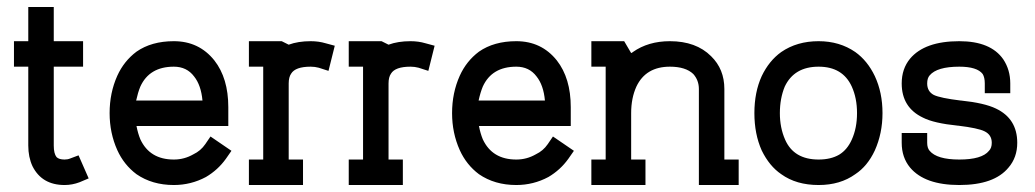

<svg xmlns="http://www.w3.org/2000/svg" viewBox="-20 -530 2964 550"><path d="M165 0Q187 0 208 -8L234 -19L205 -85L181 -76Q174 -73 165 -73Q149 -73 142 -80Q134 -90 134 -113V-339H218V-412H134V-510H61V-412H20V-339H61V-113Q61 -80 73 -54Q100 0 165 0Z M478 0Q527 0 570 -23Q604 -43 627 -75L643 -98L583 -139L568 -117Q555 -98 534 -88Q508 -73 478 -73Q409 -73 382 -131Q375 -148 371 -169H634V-223Q634 -306 594 -357Q550 -412 478 -412Q414 -412 371 -382Q335 -355 316 -313Q294 -264 294 -206Q294 -149 316 -100Q335 -58 371 -31Q416 0 478 0ZM560 -242H370Q375 -265 382 -282Q408 -339 478 -339Q515 -339 536 -311Q556 -286 560 -242Z M848 0V-73H807V-291Q807 -309 814 -319Q826 -339 870 -339Q882 -339 893 -336L921 -327L939 -399L913 -406Q893 -412 870 -412Q834 -412 807 -402L787 -412H693V-339H734V-73H693V0Z M1134 0V-73H1093V-291Q1093 -309 1100 -319Q1112 -339 1156 -339Q1168 -339 1179 -336L1207 -327L1225 -399L1199 -406Q1179 -412 1156 -412Q1120 -412 1093 -402L1073 -412H979V-339H1020V-73H979V0Z M1459 0Q1508 0 1551 -23Q1585 -43 1608 -75L1624 -98L1564 -139L1549 -117Q1536 -98 1515 -88Q1489 -73 1459 -73Q1390 -73 1363 -131Q1356 -148 1352 -169H1615V-223Q1615 -306 1575 -357Q1531 -412 1459 -412Q1395 -412 1352 -382Q1316 -355 1297 -313Q1275 -264 1275 -206Q1275 -149 1297 -100Q1316 -58 1352 -31Q1397 0 1459 0ZM1541 -242H1351Q1356 -265 1363 -282Q1389 -339 1459 -339Q1496 -339 1517 -311Q1537 -286 1541 -242Z M2096 0V-73H2055V-275Q2055 -332 2017 -369Q1974 -412 1899 -412Q1837 -412 1793 -381Q1791 -379 1788 -378L1768 -412H1674V-339H1715V-73H1674V0H1829V-73H1788V-206Q1788 -249 1803 -282Q1830 -339 1899 -339Q1944 -339 1966 -318Q1982 -300 1982 -275V0Z M2325 0Q2387 0 2430 -31Q2465 -54 2486 -99Q2508 -148 2508 -206Q2508 -265 2486 -312Q2465 -356 2430 -381Q2385 -412 2325 -412Q2263 -412 2218 -381Q2183 -356 2162 -312Q2141 -266 2141 -206Q2141 -146 2162 -99Q2184 -54 2218 -31Q2261 0 2325 0ZM2229 -130Q2214 -164 2214 -206Q2214 -248 2228 -282Q2255 -339 2325 -339Q2394 -339 2420 -282Q2435 -249 2435 -206Q2435 -163 2420 -130Q2407 -101 2384 -87Q2360 -73 2325 -73Q2254 -73 2229 -130Z M2728 0Q2828 0 2869 -50Q2894 -79 2894 -121Q2894 -190 2833 -219Q2800 -235 2733 -242H2732Q2674 -249 2655 -258Q2636 -268 2636 -291Q2636 -306 2643 -314Q2664 -339 2728 -339Q2779 -339 2795 -318Q2801 -308 2801 -291V-263H2874V-291Q2874 -330 2854 -360Q2818 -412 2728 -412Q2629 -412 2587 -362Q2563 -333 2563 -291Q2563 -222 2624 -193Q2655 -177 2724 -170H2725Q2782 -163 2800 -154Q2821 -144 2821 -121Q2821 -106 2813 -98Q2793 -73 2728 -73Q2664 -73 2643 -98Q2636 -106 2636 -121V-149H2563V-121Q2563 -79 2587 -50Q2629 0 2728 0Z"/></svg>

Font: Venice Serif Bold
Style: Regular
Weight: 700
Designer: Bruno Pierini
Foundry: Unio | Creative Solutions
Version: Version 1.000;PS 001.000;hotconv 1.0.70;makeotf.lib2.5.58329